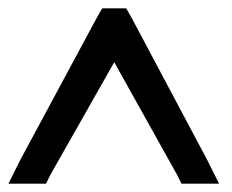

<svg xmlns="http://www.w3.org/2000/svg" viewBox="-26 -760 557 460"><path d="M95.2 -342 84.2 -320H-5.8L23.2 -378L206.2 -718L218.9 -740H276.4L289 -718L469.8 -378L498.8 -320H408.8L397.8 -342L247.7 -611Z"/></svg>

Font: Nordica Plus
Style: NordicaClassicLtExt
Weight: 300
Version: Version 1.01